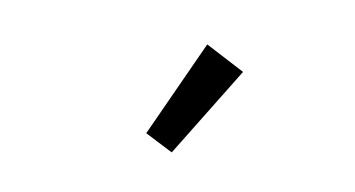

<svg xmlns="http://www.w3.org/2000/svg" viewBox="-36 -848 612 331"><g transform="rotate(10 270.0 -682.0)"><path d="M277 -585 228 -610 305 -779 374 -743Z"/></g></svg>

Font: IBM Plex Sans Cond
Style: Regular
Weight: 400
Width: 3
Designer: Mike Abbink, Paul van der Laan, Pieter van Rosmalen
Foundry: Bold Monday
Version: Version 1.3